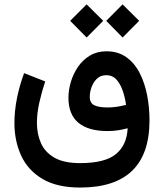

<svg xmlns="http://www.w3.org/2000/svg" viewBox="-20 -635 743 871"><path d="M536.1 -615.2 611.3 -540.5 536.1 -464.8 461.9 -540.5ZM373 -615.2 448.2 -540.5 373 -464.8 298.3 -540.5ZM343.3 215.8Q238.3 215.8 172.4 176.5Q106.4 137.2 75.9 70.6Q45.4 3.9 45.4 -77.1Q45.4 -131.3 56.9 -189.2Q68.4 -247.1 89.4 -303.2L185.1 -265.6Q169.4 -218.3 158.4 -169.9Q147.5 -121.6 147.5 -77.6Q147.5 -27.8 165.5 13.7Q183.6 55.2 226.6 80.1Q269.5 105 343.3 105Q456.1 105 505.9 64Q555.7 22.9 559.1 -53.2Q537.6 -47.4 515.4 -43.9Q493.2 -40.5 467.3 -40.5Q381.3 -40.5 335.9 -77.9Q290.5 -115.2 290.5 -191.9Q290.5 -227.5 301.8 -264.6Q313 -301.8 334.7 -333Q356.4 -364.3 388.7 -383.3Q420.9 -402.3 462.9 -402.3Q515.6 -402.3 553 -375.7Q590.3 -349.1 613.5 -304Q636.7 -258.8 647.5 -202.9Q658.2 -147 658.2 -88.9Q658.2 215.8 343.3 215.8ZM467.3 -147.5Q488.8 -147.5 509.8 -150.6Q530.8 -153.8 551.8 -159.2Q547.9 -189 537.8 -220.2Q527.8 -251.5 509.5 -272.7Q491.2 -293.9 461.9 -293.9Q436.5 -293.9 419.9 -278.1Q403.3 -262.2 395.3 -239.5Q387.2 -216.8 387.2 -196.3Q387.2 -166.5 408.9 -157Q430.7 -147.5 467.3 -147.5Z"/></svg>

Font: Vazirmatn UI Medium
Style: Regular
Weight: 500
Designer: Saber Rastikerdar
Foundry: Saber Rastikerdar
Version: Version 33.003